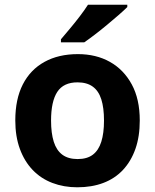

<svg xmlns="http://www.w3.org/2000/svg" viewBox="-20 -786 659 816"><path d="M574 -274Q574 -205.6 555.5 -153.1Q536.9 -100.5 502.5 -63.7Q468 -27 419 -8.5Q370 10 308.4 10Q251.2 10 202.6 -8.5Q154 -27 119 -63.5Q84 -100 64.5 -153Q45 -206 45 -274.2Q45 -364.7 77 -427.3Q109.1 -489.9 168.9 -522.9Q228.7 -556 311 -556Q388.4 -556 447.2 -523Q506 -490 540 -427.3Q574 -364.7 574 -274ZM197 -273.8Q197 -220 208.5 -183.5Q220 -147 245 -128.5Q270 -110 310 -110Q350 -110 374.5 -128.5Q399 -147 410.5 -183.5Q422 -220 422 -273.6Q422 -328 410.5 -364Q399 -400 374 -418Q349.1 -436 309.3 -436Q250 -436 223.5 -395.5Q197 -355 197 -273.8ZM521 -756Q507 -742 484 -722Q461 -702 434.5 -680Q408 -658 382.5 -638.5Q357 -619 338 -606H239V-619Q255 -638 276.5 -663.5Q298 -689 319 -716.5Q340 -744 354 -766H521Z"/></svg>

Font: Noto Sans Gurmukhi
Style: Regular
Weight: 400
Designer: Jelle Bosma - Monotype Design Team
Foundry: Monotype Imaging Inc.
Version: Version 2.003